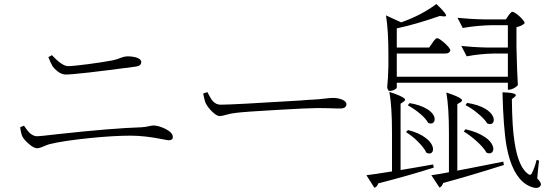

<svg xmlns="http://www.w3.org/2000/svg" viewBox="-20 -867 2790 961"><path d="M166 -125C174 -125 184 -128 195 -133C206 -138 217 -142 226 -145C274 -157 342 -167 430 -176C509 -184 577 -188 634 -188C681 -188 735 -182 794 -170C810 -167 820 -165 824 -165C838 -165 845 -170 845 -181C845 -196 833 -209 808 -222C785 -233 765 -239 746 -239C743 -239 739 -238 733 -237C718 -233 704 -231 689 -230C595 -227 453 -216 264 -195C206 -188 173 -185 166 -185C153 -185 140 -191 128 -202C121 -209 111 -221 100 -238L81 -230C84 -207 88 -191 93 -182C99 -171 109 -160 124 -147C141 -132 155 -125 166 -125ZM310 -494C343 -494 461 -507 662 -534C679 -537 687 -544 687 -557C687 -566 679 -574 663 -579C650 -583 635 -585 618 -585C609 -585 599 -583 588 -579C574 -573 559 -568 544 -565C483 -553 354 -536 321 -536C301 -536 274 -554 240 -591L222 -581C229 -562 237 -546 244 -534C266 -507 288 -494 310 -494Z M1079 -286C1087 -286 1097 -288 1110 -292C1127 -297 1144 -300 1160 -302C1192 -306 1262 -311 1369 -317C1470 -323 1536 -326 1566 -326C1586 -326 1611 -326 1640 -325C1659 -324 1673 -324 1682 -324C1703 -324 1714 -331 1714 -346C1714 -355 1706 -363 1691 -369C1678 -374 1663 -377 1647 -377C1639 -377 1627 -376 1610 -374C1586 -371 1563 -369 1541 -368C1536 -368 1516 -367 1483 -364C1257 -350 1124 -343 1084 -343C1069 -343 1056 -349 1045 -361C1038 -369 1030 -383 1020 -402C1019 -404 1019 -405 1018 -406L997 -399C997 -398 997 -396 998 -394C1001 -377 1005 -363 1008 -354C1015 -339 1025 -325 1040 -310C1056 -294 1069 -286 1079 -286Z M2685 63C2691 55 2686 43 2669 26L2673 -18L2678 -63L2666 -67C2659 -39 2651 -17 2642 0C2638 9 2632 10 2625 5C2592 -17 2569 -69 2556 -152C2547 -205 2543 -278 2542 -371L2555 -381C2563 -388 2564 -393 2558 -396C2550 -401 2529 -404 2495 -405C2498 -284 2505 -193 2516 -132C2534 -37 2567 26 2614 56C2629 65 2643 71 2656 73C2670 75 2680 72 2685 63ZM1854 73C1863 70 1870 62 1873 51C1974 25 2066 -1 2151 -28L2148 -44C2073 -31 2019 -21 1985 -16V-348L2000 -358C2009 -364 2010 -370 2003 -375C1994 -383 1969 -394 1929 -407C1938 -355 1942 -288 1942 -206V-9C1881 1 1839 7 1814 10ZM2180 72C2188 69 2194 61 2198 49C2286 25 2385 -4 2495 -39C2498 -40 2501 -40 2502 -41L2499 -58C2480 -54 2451 -48 2413 -41C2346 -28 2298 -18 2269 -13V-346L2285 -355C2294 -361 2295 -367 2288 -372C2279 -380 2254 -391 2214 -404C2223 -352 2227 -285 2227 -202V-5C2192 2 2163 7 2139 10ZM2114 -103C2137 -90 2154 -107 2145 -134C2140 -149 2128 -164 2110 -177C2088 -194 2059 -207 2022 -216L2012 -206C2032 -193 2052 -178 2071 -159C2092 -138 2106 -120 2114 -103ZM2415 -103C2439 -91 2457 -110 2446 -137C2440 -153 2427 -168 2407 -181C2382 -198 2350 -211 2310 -220L2301 -209C2323 -196 2345 -179 2366 -160C2389 -139 2406 -120 2415 -103ZM2419 -249C2443 -238 2459 -256 2448 -283C2442 -297 2429 -310 2410 -322C2387 -336 2356 -346 2318 -352L2310 -341C2331 -330 2352 -316 2372 -299C2394 -281 2410 -264 2419 -249ZM2123 -252C2147 -241 2162 -259 2153 -284C2148 -297 2136 -310 2118 -321C2095 -335 2066 -345 2030 -351L2021 -340C2041 -329 2061 -316 2080 -300C2101 -283 2115 -267 2123 -252ZM1928 -412C1939 -412 1948 -414 1956 -419C1962 -422 1965 -425 1966 -428V-453H2522V-418H2527C2542 -418 2564 -430 2572 -441C2569 -486 2567 -549 2565 -632V-731C2584 -735 2598 -742 2606 -751C2606 -766 2558 -808 2545 -808C2541 -808 2536 -804 2529 -795C2527 -792 2526 -790 2525 -789L2512 -770H2403C2351 -771 2307 -774 2270 -778L2296 -727C2347 -736 2395 -740 2442 -741H2522V-629H2422C2370 -630 2326 -633 2289 -637L2316 -585C2362 -594 2407 -598 2450 -599H2522V-483H1966V-599H2209C2223 -599 2231 -604 2234 -615C2234 -630 2181 -676 2168 -676C2163 -676 2157 -670 2148 -658C2147 -655 2145 -653 2144 -652L2128 -629H1966V-725C2032 -739 2104 -760 2181 -787L2201 -785C2212 -784 2215 -787 2211 -795C2206 -804 2191 -822 2164 -847C2117 -811 2058 -780 1988 -755L1912 -790C1920 -739 1924 -676 1924 -599V-536C1923 -493 1921 -459 1918 -432C1918 -423 1924 -412 1928 -412Z"/></svg>

Font: AllPunType ExtraLight
Style: Regular
Weight: 280
Version: 1.0